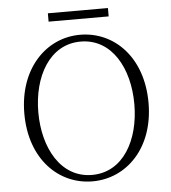

<svg xmlns="http://www.w3.org/2000/svg" viewBox="-58 -916 876 984"><g transform="rotate(-5 379.5 -424.0)"><path d="M225 -820H534V-863H225ZM379 15C554 15 699 -129 699 -361C699 -597 554 -739 379 -739C205 -739 60 -593 60 -361C60 -126 205 15 379 15ZM379 -18C219 -18 132 -177 132 -361C132 -545 219 -704 379 -704C540 -704 626 -545 626 -361C626 -177 540 -18 379 -18Z"/></g></svg>

Font: Noto Serif CJK SC ExtraLight
Style: Regular
Weight: 200
Designer: Ryoko NISHIZUKA 西塚涼子 (kana & ideographs); Frank Grießhammer (Latin, Greek & Cyrillic); Wenlong ZHANG 张文龙 (bopomofo); San
Foundry: Adobe
Version: Version 2.001;hotconv 1.1.0;makeotfexe 2.6.0